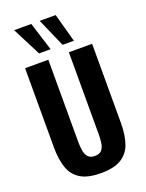

<svg xmlns="http://www.w3.org/2000/svg" viewBox="-193 -1162 964 1265"><g transform="rotate(-20 289.0 -529.5)"><path d="M289 11Q197 11 146 -20.5Q95 -52 74.5 -111.5Q54 -171 54 -256V-810H217V-233Q217 -203 221.5 -174Q226 -145 241.5 -127Q257 -109 289 -109Q322 -109 337.5 -127Q353 -145 357 -174Q361 -203 361 -233V-810H524V-256Q524 -171 503.5 -111.5Q483 -52 432 -20.5Q381 11 289 11ZM174 -870 72 -1070H192L255 -870ZM339 -870 251 -1070H363L418 -870Z"/></g></svg>

Font: Oswald SemiBold
Style: Regular
Weight: 600
Designer: Vernon Adams
Foundry: Vernon Adams
Version: Version 4.100; ttfautohint (v1.8.1.43-b0c9)